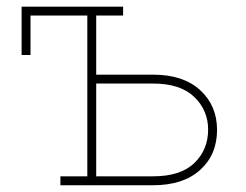

<svg xmlns="http://www.w3.org/2000/svg" viewBox="-20 -548 727 568"><path d="M158.7 0V-26.4H238.3V-502H70.3V-385.3H43.9V-528.3H344.2V-502H264.6V-327.1H433.1Q522 -327.1 572 -281.5Q622.1 -235.8 622.1 -163.6Q622.1 -90.3 572 -45.2Q522 0 433.1 0ZM264.6 -26.4H433.1Q514.2 -26.4 554.9 -65.7Q595.7 -105 595.7 -164.6Q595.7 -221.7 554.7 -261.2Q513.7 -300.8 433.1 -300.8H264.6Z"/></svg>

Font: Roboto Slab LO Thin
Style: Regular
Weight: 250
Designer: Google
Version: Version 2.00;September 28, 2018;FontCreator 11.5.0.2427 64-b